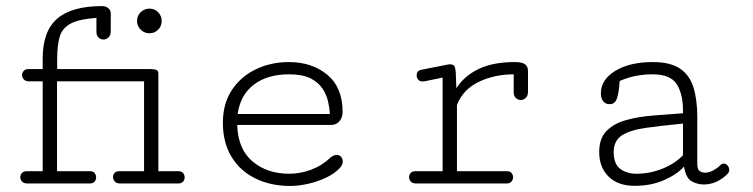

<svg xmlns="http://www.w3.org/2000/svg" viewBox="-20 -600 2462 628"><path d="M68.8 0Q57.6 0 52 -6.3Q46.4 -12.7 46.4 -20.5Q46.4 -27.8 51.5 -33.9Q56.6 -40 66.9 -40H119.6V-334H74.7Q63.5 -334 57.9 -340.3Q52.2 -346.7 52.2 -354.5Q52.2 -361.8 57.4 -367.9Q62.5 -374 72.8 -374H119.6V-409.2Q119.6 -497.6 167 -538.8Q214.4 -580.1 314.5 -580.1Q325.7 -580.1 334 -573.5Q342.3 -566.9 342.3 -555.2V-498Q342.3 -484.4 334.7 -477.5Q327.1 -470.7 318.4 -470.7Q309.6 -470.7 302.5 -477.1Q295.4 -483.4 295.4 -496.1V-541.5Q238.8 -537.6 211.2 -522.9Q183.6 -508.3 175.3 -480Q167 -451.7 167 -406.2V-374H475.1Q484.9 -374 491.5 -371.3Q498 -368.7 498 -358.9V-40H564.5Q574.2 -40 579.1 -33.7Q584 -27.3 584 -20Q584 -12.2 578.9 -6.1Q573.7 0 564 0H372.1Q360.8 0 355.2 -6.6Q349.6 -13.2 349.6 -21Q349.6 -28.3 354.7 -34.2Q359.9 -40 370.1 -40H451.2V-334H166.5V-40H275.4Q285.2 -40 289.8 -33.7Q294.4 -27.3 294.4 -20Q294.4 -12.2 289.6 -6.1Q284.7 0 274.9 0ZM468.8 -491.2Q452.1 -491.2 440.2 -502.9Q428.2 -514.6 428.2 -531.2Q428.2 -548.3 440.2 -560.1Q452.1 -571.8 468.8 -571.8Q485.8 -571.8 497.3 -560.1Q508.8 -548.3 508.8 -531.2Q508.8 -514.6 497.3 -502.9Q485.8 -491.2 468.8 -491.2Z M930.2 8.3Q865.2 8.3 815.2 -16.4Q765.1 -41 737.1 -87.4Q709 -133.8 709 -198.7Q709 -261.2 738.5 -305.7Q768.1 -350.1 817.1 -373.5Q866.2 -397 924.8 -397Q1000.5 -397 1050.5 -355.5Q1100.6 -314 1100.6 -233.9Q1100.6 -215.8 1090.3 -203.6Q1080.1 -191.4 1063 -191.4H755.9Q758.3 -111.8 806.2 -71.8Q854 -31.7 926.3 -31.7Q961.9 -31.7 997.6 -44.9Q1033.2 -58.1 1061.5 -85Q1071.8 -93.3 1081.5 -93.3Q1090.3 -93.3 1095.7 -86.9Q1101.1 -80.6 1101.1 -71.8Q1101.1 -61 1092.3 -51.3Q1074.2 -31.7 1045.9 -18.6Q1017.6 -5.4 986.6 1.5Q955.6 8.3 930.2 8.3ZM757.3 -227.1H1059.1Q1058.1 -245.1 1053.2 -267.3Q1048.3 -289.6 1034.9 -310.1Q1021.5 -330.6 995.4 -343.8Q969.2 -356.9 925.8 -356.9Q854.5 -356.9 810.3 -323.2Q766.1 -289.6 757.3 -227.1Z M1340.3 0Q1329.1 0 1323.5 -6.3Q1317.9 -12.7 1317.9 -20.5Q1317.9 -27.8 1323 -33.9Q1328.1 -40 1338.4 -40H1427.7V-346.2L1368.2 -334Q1366.2 -333.5 1362.3 -333.5Q1352.5 -333.5 1347.7 -339.6Q1342.8 -345.7 1342.8 -353Q1342.8 -368.7 1357.4 -371.6L1440.9 -388.2Q1447.8 -389.6 1452.1 -389.6Q1463.9 -389.6 1467 -382.1Q1470.2 -374.5 1470.7 -362.3L1472.7 -311.5Q1498.5 -351.6 1545.4 -374.3Q1592.3 -397 1664.1 -397Q1688.5 -397 1697.8 -389.4Q1707 -381.8 1707 -367.7V-300.3Q1707 -286.6 1699.7 -279.8Q1692.4 -272.9 1683.1 -272.9Q1674.8 -272.9 1667.5 -279.3Q1660.2 -285.6 1660.2 -298.3V-356.9Q1597.7 -356.9 1546.1 -332.3Q1494.6 -307.6 1474.6 -256.8V-40H1638.7Q1648.4 -40 1653.3 -33.9Q1658.2 -27.8 1658.2 -20Q1658.2 -12.7 1653.1 -6.3Q1647.9 0 1638.2 0Z M2056.2 7.8Q2001 7.8 1970.5 -22.5Q1939.9 -52.7 1939.9 -102.5Q1939.9 -147.5 1964.1 -171.9Q1988.3 -196.3 2028.1 -207.3Q2067.9 -218.3 2116.5 -222.2Q2165 -226.1 2213.9 -229.5V-239.3Q2213.9 -292.5 2193.4 -324.7Q2172.9 -356.9 2114.7 -356.9Q2055.7 -356.9 2006.8 -335Q2004.9 -300.8 1998.5 -280Q1992.2 -259.3 1974.6 -259.3Q1959.5 -259.3 1952.4 -269.5Q1945.3 -279.8 1945.3 -294.4Q1945.3 -339.4 1992.4 -368.2Q2039.6 -397 2115.2 -397Q2173.3 -397 2204.8 -375.2Q2236.3 -353.5 2248.5 -313.2Q2260.7 -272.9 2260.7 -216.8V-64.5Q2260.7 -45.4 2268.8 -40.3Q2276.9 -35.2 2286.1 -35.2Q2299.8 -35.2 2314 -43.2Q2328.1 -51.3 2335.4 -59.1Q2340.8 -64.9 2347.2 -64.9Q2354.5 -64.9 2359.9 -58.6Q2365.2 -52.2 2365.2 -44.4Q2365.2 -37.1 2360.4 -32.2Q2345.2 -16.1 2325 -6.3Q2304.7 3.4 2282.2 3.4Q2261.7 3.4 2242.7 -6.8Q2223.6 -17.1 2217.3 -55.2Q2194.8 -29.8 2152.3 -11Q2109.9 7.8 2056.2 7.8ZM2061.5 -31.7Q2105 -31.7 2146.2 -48.1Q2187.5 -64.5 2213.9 -92.3V-195.8Q2143.6 -189 2092.8 -181.9Q2042 -174.8 2014.6 -157.5Q1987.3 -140.1 1987.3 -102.5Q1987.3 -63.5 2008.8 -47.6Q2030.3 -31.7 2061.5 -31.7Z"/></svg>

Font: Cutive Mono
Style: Regular
Weight: 400
Designer: Vernon Adams
Foundry: Vernon Adams
Version: Version 1.110; ttfautohint (v1.8.4.7-5d5b)